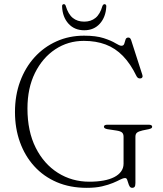

<svg xmlns="http://www.w3.org/2000/svg" viewBox="-20 -886 784 923"><path d="M631 -6.5Q631 7 627.2 12Q623.5 17 616 17Q607.5 17 603.2 10Q599 3 596.5 -6.2Q594 -15.5 591 -22.8Q588 -30 581.5 -30Q572 -30 558.2 -22.8Q544.5 -15.5 523 -6.5Q501.5 2.5 470.5 9.8Q439.5 17 397 17Q317 17 253.2 -10.2Q189.5 -37.5 144.8 -86.8Q100 -136 76 -202.5Q52 -269 52 -347.5Q52 -427.5 76.8 -494.5Q101.5 -561.5 146.2 -610.8Q191 -660 251.5 -687.2Q312 -714.5 384 -714.5Q442 -714.5 478.8 -702.5Q515.5 -690.5 535.2 -678.2Q555 -666 563.5 -666Q574.5 -666 577.5 -676Q580.5 -686 583.5 -695.8Q586.5 -705.5 597 -705.5Q601.5 -705.5 604.8 -702.8Q608 -700 610.5 -693L664 -527Q667 -519.5 664 -514.2Q661 -509 653.5 -509Q648 -508.5 643.8 -511.2Q639.5 -514 636.5 -519.5Q607.5 -579.5 571 -617Q534.5 -654.5 488 -672Q441.5 -689.5 383 -689.5Q307 -689.5 245.8 -649Q184.5 -608.5 148.2 -535.5Q112 -462.5 112 -364.5Q112 -255 151.5 -176.2Q191 -97.5 258.5 -55Q326 -12.5 409.5 -12.5Q447 -12.5 477.2 -18Q507.5 -23.5 529 -34.5Q550.5 -45.5 562.2 -61.8Q574 -78 574 -99V-228.5Q574 -242 566.8 -248.8Q559.5 -255.5 539.5 -258.5L496.5 -265Q488 -266.5 483.8 -269.5Q479.5 -272.5 479.5 -276.5Q479.5 -281.5 483.8 -284Q488 -286.5 496.5 -286.5H694.5Q703 -286.5 707.2 -284Q711.5 -281.5 711.5 -277Q711.5 -272.5 708.2 -270Q705 -267.5 695 -265L665.5 -259Q646 -254.5 638.5 -248.2Q631 -242 631 -228.5ZM385 -782Q417 -782 439 -799.8Q461 -817.5 472.5 -857.5Q475 -862.5 477.5 -864.2Q480 -866 482.5 -866Q486 -866 488.8 -863.2Q491.5 -860.5 491 -854.5Q488.5 -804 460 -772.2Q431.5 -740.5 385 -740.5Q338 -740.5 309.2 -772.2Q280.5 -804 278.5 -854.5Q278 -860.5 280.5 -863.2Q283 -866 286.5 -866Q290 -866 292.2 -864.2Q294.5 -862.5 296 -857.5Q308 -817.5 330 -799.8Q352 -782 385 -782Z"/></svg>

Font: Fraunces ExtraLight
Style: Regular
Weight: 250
Version: Version 1.000;[b76b70a41]